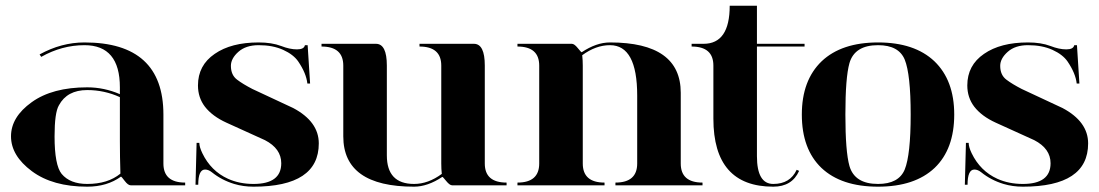

<svg xmlns="http://www.w3.org/2000/svg" viewBox="-20 -665 3944 689"><path d="M644.5 0H449.2Q439.5 0 427.7 -15.6Q416 -31.2 414.1 -31.2Q364.3 4.9 293 4.9Q168.9 4.9 94.2 -50.8Q19.5 -106.4 19.5 -175.8Q19.5 -245.1 93.8 -298.3Q168 -351.6 293 -351.6Q353.5 -351.6 410.2 -327.1V-351.6Q410.2 -502.9 283.2 -502.9Q202.1 -502.9 127.9 -460.9L122.1 -469.7Q200.2 -512.7 283.2 -512.7Q566.4 -512.7 566.4 -253.9V-78.1Q566.4 -9.8 644.5 -9.8ZM410.2 -316.4Q354.5 -341.8 293 -341.8Q220.7 -341.8 191.4 -287.1Q175.8 -260.7 175.8 -175.8Q175.8 -72.3 201.2 -41Q231.4 -4.9 293 -4.9Q367.2 -4.9 412.1 -42Q410.2 -102.5 410.2 -158.2Z M1074.2 -502.9Q1074.2 -502.9 1084 -502.9L1092.8 -365.2H1083Q1079.1 -401.9 1050.3 -444.3Q1033.2 -469.2 996.1 -486.1Q959 -502.9 908.2 -502.9Q862.3 -502.9 835.4 -479Q808.6 -455.1 808.6 -428.7Q808.6 -395.5 831.1 -378.9Q851.6 -363.3 885.7 -345.7L1032.2 -277.3Q1124 -228.5 1124 -150.4Q1124 4.9 889.6 4.9Q853 4.9 820.3 -4.9Q775.4 -18.6 740.2 -46.9Q728 -56.6 715.8 -56.6Q691.4 -56.6 691.4 -2H681.6L685.5 -152.3H695.3Q695.3 -137.7 706.1 -115.2Q736.8 -51.3 798.3 -23.4Q839.4 -4.9 889.6 -4.9Q989.3 -4.9 989.3 -79.1Q989.3 -131.8 930.7 -162.1L793 -224.6Q742.2 -247.6 715.3 -282.2Q690.4 -314.9 690.4 -358.4Q690.4 -430.7 750.5 -471.7Q809.6 -512.7 908.2 -512.7Q955.1 -512.7 988.8 -500Q1020 -487.8 1045.7 -487.8Q1071.3 -487.8 1074.2 -502.9Z M1719.7 -429.7V-78.1Q1719.7 -9.8 1797.9 -9.8V0H1602.5Q1593.8 0 1581.5 -15.1Q1569.3 -30.3 1567.4 -30.3Q1514.6 4.9 1465.8 4.9Q1211.9 4.9 1211.9 -175.8V-429.7Q1211.9 -498 1133.8 -498V-507.8H1329.1Q1368.2 -507.8 1368.2 -429.7V-107.4Q1368.2 -4.9 1465.8 -4.9Q1516.6 -4.9 1565.4 -41Q1563.5 -58.6 1563.5 -78.1V-429.7Q1563.5 -498 1485.4 -498V-507.8H1680.7Q1719.7 -507.8 1719.7 -429.7Z M2071.3 -429.7V-78.1Q2071.3 -9.8 2149.4 -9.8V0H1836.9V-9.8Q1915 -9.8 1915 -78.1V-429.7Q1915 -498 1836.9 -498V-507.8H2032.2Q2041 -507.8 2053.2 -492.7Q2065.4 -477.5 2067.4 -477.5Q2120.1 -512.7 2168.9 -512.7Q2422.9 -512.7 2422.9 -332V-78.1Q2422.9 -9.8 2501 -9.8V0H2188.5V-9.8Q2266.6 -9.8 2266.6 -78.1V-322.3Q2266.6 -502.9 2168.9 -502.9Q2118.2 -502.9 2069.3 -466.8Q2071.3 -449.2 2071.3 -429.7Z M2696.3 -239.3Q2696.3 -151.4 2696.3 -104.5Q2696.3 -4.9 2754.9 -4.9Q2815.4 -4.9 2838.9 -55.7L2847.7 -51.8Q2822.3 4.9 2754.9 4.9Q2540 4.9 2540 -239.3V-429.7Q2540 -498 2461.9 -498V-507.8H2504.9Q2598.6 -507.8 2598.6 -644.5H2696.3V-507.8H2867.2V-498Q2781.7 -498 2696.3 -498Z M3130.9 -4.9Q3205.1 -4.9 3226.6 -56.6Q3248 -109.4 3248 -253.9Q3248 -398.4 3226.6 -451.2Q3205.1 -502.9 3130.9 -502.9Q3046.9 -502.9 3028.3 -438.5Q3013.7 -386.7 3013.7 -253.9Q3013.7 -121.1 3028.3 -69.3Q3046.9 -4.9 3130.9 -4.9ZM3130.9 4.9Q2999 4.9 2927.7 -62.5Q2857.4 -129.9 2857.4 -253.9Q2857.4 -377 2928.7 -445.3Q3000 -512.7 3130.9 -512.7Q3261.7 -512.7 3333 -445.3Q3404.3 -377 3404.3 -253.9Q3404.3 -129.9 3334 -62.5Q3262.7 4.9 3130.9 4.9Z M3835 -502.9Q3835 -502.9 3844.7 -502.9L3853.5 -365.2H3843.8Q3839.8 -401.9 3811 -444.3Q3793.9 -469.2 3756.8 -486.1Q3719.7 -502.9 3668.9 -502.9Q3623 -502.9 3596.2 -479Q3569.3 -455.1 3569.3 -428.7Q3569.3 -395.5 3591.8 -378.9Q3612.3 -363.3 3646.5 -345.7L3793 -277.3Q3884.8 -228.5 3884.8 -150.4Q3884.8 4.9 3650.4 4.9Q3613.8 4.9 3581.1 -4.9Q3536.1 -18.6 3501 -46.9Q3488.8 -56.6 3476.6 -56.6Q3452.1 -56.6 3452.1 -2H3442.4L3446.3 -152.3H3456.1Q3456.1 -137.7 3466.8 -115.2Q3497.6 -51.3 3559.1 -23.4Q3600.1 -4.9 3650.4 -4.9Q3750 -4.9 3750 -79.1Q3750 -131.8 3691.4 -162.1L3553.7 -224.6Q3502.9 -247.6 3476.1 -282.2Q3451.2 -314.9 3451.2 -358.4Q3451.2 -430.7 3511.2 -471.7Q3570.3 -512.7 3668.9 -512.7Q3715.8 -512.7 3749.5 -500Q3780.8 -487.8 3806.4 -487.8Q3832 -487.8 3835 -502.9Z"/></svg>

Font: spinwerad
Style: Bold
Weight: 700
Width: 7
Version: Version 0.3